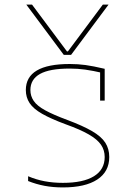

<svg xmlns="http://www.w3.org/2000/svg" viewBox="-20 -810 590 840"><path d="M95 -790H120L273 -585H277L430 -790H455L291 -570H259ZM255 10Q212 10 175 3Q138 -4 103 -18V-39Q138 -24 175.5 -17Q213 -10 255 -10Q344 -10 391 -39Q438 -68 438 -123Q438 -153 422 -176.5Q406 -200 369 -221.5Q332 -243 268 -266Q203 -290 164.5 -312Q126 -334 109.5 -359Q93 -384 93 -416Q93 -473 141 -501.5Q189 -530 285 -530Q321 -530 354 -525.5Q387 -521 438 -509V-370H418V-510L433 -490Q385 -501 352.5 -505.5Q320 -510 285 -510Q197 -510 155 -486.5Q113 -463 113 -416Q113 -390 127.5 -368.5Q142 -347 177.5 -327.5Q213 -308 275 -285Q342 -260 382.5 -236.5Q423 -213 440.5 -186Q458 -159 458 -123Q458 -59 405.5 -24.5Q353 10 255 10Z"/></svg>

Font: M PLUS Code Latin SemiExpanded Thin
Style: Regular
Weight: 250
Width: 6
Designer: Coji Morishita
Foundry: UNDERFOREST DESIGN
Version: Version 1.002; ttfautohint (v1.8.3)